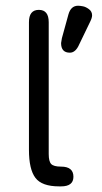

<svg xmlns="http://www.w3.org/2000/svg" viewBox="-20 -663 364 683"><path d="M197.3 0H190.4Q128.9 0 106 -30.3Q83 -60.5 83 -129.9V-584Q83 -627.9 118.2 -627.9Q153.3 -627.9 153.3 -584V-115.2Q153.3 -88.9 162.1 -79.6Q170.9 -70.3 197.3 -70.3Q241.2 -70.3 241.2 -34.2Q241.2 0 197.3 0ZM261.7 -504.9Q249 -475.6 228.5 -475.6Q197.3 -475.6 197.3 -509.8Q197.3 -509.8 200.2 -527.3L223.6 -612.3Q232.4 -642.6 257.8 -642.6Q264.6 -642.6 274.9 -640.6Q285.2 -638.7 296.4 -630.4Q307.6 -622.1 307.6 -608.4Q307.6 -599.6 300.8 -585.9Z"/></svg>

Font: Jura
Style: DemiBold
Weight: 600
Version: Version 2.4